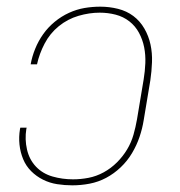

<svg xmlns="http://www.w3.org/2000/svg" viewBox="-20 -548 540 576"><path d="M197 8Q174 8 151.5 4.5Q129 1 109 -9Q89 -19 73.5 -34.5Q58 -50 49.5 -70.5Q41 -91 38.5 -114Q36 -137 40 -161L41 -165H60L59 -161Q54 -130 61 -99.5Q68 -69 88 -48Q108 -27 137.5 -18.5Q167 -10 199 -10Q222 -10 245.5 -14.5Q269 -19 291 -31Q313 -43 331 -61Q349 -79 361.5 -100Q374 -121 380.5 -144Q387 -167 391 -190L411 -310Q415 -334 416 -358.5Q417 -383 412.5 -406Q408 -429 397 -449.5Q386 -470 368 -484Q350 -498 327 -504Q304 -510 279 -510Q248 -510 215.5 -500.5Q183 -491 156.5 -469.5Q130 -448 114 -417.5Q98 -387 91 -355H72Q76 -378 85.5 -401.5Q95 -425 109.5 -445.5Q124 -466 144 -482.5Q164 -499 187 -509.5Q210 -520 233.5 -524Q257 -528 281 -528Q308 -528 334 -521.5Q360 -515 380 -500Q400 -485 413 -462.5Q426 -440 431.5 -414.5Q437 -389 436 -361.5Q435 -334 431 -307L411 -187Q407 -162 398.5 -137Q390 -112 376 -88.5Q362 -65 342 -46Q322 -27 298.5 -14.5Q275 -2 249 3Q223 8 197 8Z"/></svg>

Font: Iosevka Thin Oblique
Style: Regular
Weight: 100
Italic angle: -9°
Monospace: yes
Designer: Belleve Invis
Foundry: Belleve Invis
Version: Version 32.5.0; ttfautohint (v1.8.4)